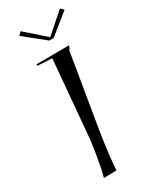

<svg xmlns="http://www.w3.org/2000/svg" viewBox="-182 -738 631 786"><g transform="rotate(-30 133.0 -344.5)"><path d="M149 -598 52 -676 66 -690 159 -608 252 -690 266 -676 169 -598ZM121 0 61 1Q74 -40 91 -163L123 -529L55 -533V-540L208 -541L205 -528L200 -525L140 -164Q124 -56 121 0Z"/></g></svg>

Font: Kleymissky
Style: Regular
Weight: 500
Italic angle: -8°
Designer: gluk
Foundry: gluk
Version: Version 0.283